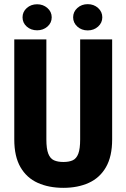

<svg xmlns="http://www.w3.org/2000/svg" viewBox="-20 -902 614 932"><path d="M369.1 -710.9H524.4V-225.1Q524.4 -142.6 494.4 -90.6Q464.4 -38.6 411.1 -14.4Q357.9 9.8 287.6 9.8Q216.8 9.8 163.1 -14.4Q109.4 -38.6 79.3 -90.6Q49.3 -142.6 49.3 -225.1V-710.9H205.1V-225.1Q205.1 -179.7 214.4 -156Q223.6 -132.3 241.9 -124Q260.3 -115.7 287.6 -115.7Q315.4 -115.7 333.3 -124Q351.1 -132.3 360.1 -156Q369.1 -179.7 369.1 -225.1ZM89.4 -817.9Q89.4 -844.7 109.9 -863Q130.4 -881.3 160.2 -881.3Q189.5 -881.3 210.2 -863Q231 -844.7 231 -817.9Q231 -791 210.2 -772.9Q189.5 -754.9 160.2 -754.9Q130.4 -754.9 109.9 -772.9Q89.4 -791 89.4 -817.9ZM335 -817.9Q335 -844.7 355.5 -863.3Q376 -881.8 405.8 -881.8Q435.5 -881.8 456.1 -863.3Q476.6 -844.7 476.6 -817.9Q476.6 -791.5 456.1 -772.9Q435.5 -754.4 405.8 -754.4Q376 -754.4 355.5 -772.9Q335 -791.5 335 -817.9Z"/></svg>

Font: Roboto Condensed ExtraBold
Style: Regular
Weight: 800
Designer: Christian Robertson
Foundry: Google
Version: Version 3.008; 2023